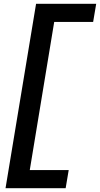

<svg xmlns="http://www.w3.org/2000/svg" viewBox="-20 -843 524 1006"><path d="M9 143 169 -823H484L468 -728H264L136 48H340L324 143Z"/></svg>

Font: Iosevka QP
Style: Bold Italic
Weight: 700
Italic angle: -9°
Designer: Belleve Invis
Foundry: Belleve Invis
Version: Version 20.0.0; ttfautohint (v1.8.4)